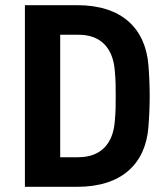

<svg xmlns="http://www.w3.org/2000/svg" viewBox="-20 -720 648 740"><path d="M76 0H278C449 0 541 -89 552 -230C555 -266 557 -311 557 -350C557 -389 555 -434 552 -470C540 -611 449 -700 278 -700H76ZM281 -114H212V-586H281C373 -587 415 -529 422 -452C426 -411 426 -386 426 -350C426 -314 426 -289 422 -248C415 -171 373 -114 281 -114Z"/></svg>

Font: Finlandica SemiBold
Style: Regular
Weight: 600
Designer: Niklas Ekholm, Juho Hiilivirta, Jaakko Suomalainen
Foundry: Helsinki Type Studio
Version: Version 2.000;Glyphs 3.2 (3202)